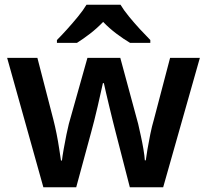

<svg xmlns="http://www.w3.org/2000/svg" viewBox="-20 -786 870 806"><path d="M465 -233Q460 -252 453 -280.5Q446 -309 438.5 -340Q431 -371 425 -397Q419 -423 416 -437H412Q409 -423 403 -397Q397 -371 390 -339.5Q383 -308 375.5 -279.5Q368 -251 363 -232L300 0H162L10 -543H137L204 -284Q211 -257 217.5 -224.5Q224 -192 228.5 -161.5Q233 -131 236 -112H240Q242 -130 247.5 -161Q253 -192 259 -221.5Q265 -251 269 -266L347 -543H485L560 -266Q564 -248 570.5 -219Q577 -190 582 -160.5Q587 -131 588 -113H592Q594 -129 599 -159Q604 -189 611 -223Q618 -257 626 -284L694 -543H819L665 0H525ZM486 -766Q499 -744 521.5 -716.5Q544 -689 568 -663Q592 -637 611 -618V-606H526Q499 -622 469 -644.5Q439 -667 413 -694Q387 -667 358.5 -645Q330 -623 303 -606H219V-618Q238 -637 261.5 -663Q285 -689 307.5 -716.5Q330 -744 343 -766Z"/></svg>

Font: Noto Sans Malayalam SemiBold
Style: Regular
Weight: 600
Designer: Jelle Bosma - Monotype Design Team
Foundry: Monotype Imaging Inc.
Version: Version 2.104; ttfautohint (v1.8.4.7-5d5b)